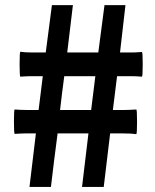

<svg xmlns="http://www.w3.org/2000/svg" viewBox="-20 -740 615 760"><path d="M96.7 0 122.1 -211.9H80.1Q65.4 -211.9 38.1 -210Q35.2 -211.9 35.2 -258.8Q35.2 -305.7 38.1 -306.6Q61.5 -304.7 85 -304.7H132.8L149.4 -438.5H104.5Q89.8 -438.5 60.5 -436.5Q57.6 -438.5 57.6 -485.8Q57.6 -533.2 60.5 -535.2Q78.1 -532.2 110.4 -532.2H161.1L185.5 -719.7H268.6L246.1 -532.2H369.1L393.6 -719.7H476.6L455.1 -532.2H499Q514.6 -532.2 542 -534.2Q544.9 -533.2 544.9 -485.8Q544.9 -438.5 542 -436.5Q518.6 -438.5 493.2 -438.5H443.4L426.8 -304.7H473.6Q490.2 -304.7 519.5 -306.6Q522.5 -305.7 522.5 -258.3Q522.5 -210.9 519.5 -209Q501 -211.9 467.8 -211.9H416L390.6 0H304.7L330.1 -211.9H208L194.3 -105.5L181.6 0ZM217.8 -304.7H340.8L357.4 -438.5H234.4L225.6 -371.1Z"/></svg>

Font: Bpmf GenSeki Gothic B
Style: B
Weight: 700
Foundry: But Ko
Version: Version 1.320